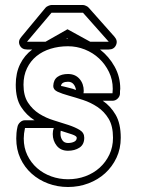

<svg xmlns="http://www.w3.org/2000/svg" viewBox="-20 -735 579 768"><path d="M162 -704Q165 -708 173 -711.5Q181 -715 186 -715H312Q317 -715 324.5 -711.5Q332 -708 335 -704L438 -588Q452 -572 444 -554.5Q436 -537 415 -537H380Q416 -509 438.5 -468.5Q461 -428 461 -380Q461 -377 460.5 -375Q460 -373 460 -371V-362Q460 -350 451 -341Q442 -332 430 -332H391Q422 -311 442.5 -276Q463 -241 463 -184Q463 -140 446 -104Q429 -68 400.5 -42Q372 -16 333.5 -1.5Q295 13 252 13Q210 13 172.5 -1Q135 -15 106.5 -40.5Q78 -66 61.5 -101.5Q45 -137 45 -181Q45 -192 46 -203.5Q47 -215 50 -228Q52 -238 60.5 -246Q69 -254 80 -254H118Q86 -274 64.5 -307Q43 -340 43 -396Q43 -443 60.5 -478.5Q78 -514 109 -537H88Q67 -537 59 -554Q51 -571 65 -587ZM252 -550Q215 -550 182.5 -540Q150 -530 126 -510.5Q102 -491 88 -462Q74 -433 74 -396Q74 -352 92 -324.5Q110 -297 137 -280Q164 -263 195.5 -253.5Q227 -244 254 -235Q281 -226 299 -215Q317 -204 317 -184Q317 -157 298 -144.5Q279 -132 252 -132Q223 -132 207 -152Q191 -172 191 -199Q191 -212 195 -223H80Q75 -200 75 -181Q75 -144 89.5 -114Q104 -84 128.5 -62.5Q153 -41 185 -29.5Q217 -18 252 -18Q289 -18 321.5 -30Q354 -42 378.5 -64Q403 -86 417.5 -116.5Q432 -147 432 -184Q432 -231 414.5 -260Q397 -289 370 -307Q343 -325 312.5 -335Q282 -345 255 -352.5Q228 -360 210.5 -368Q193 -376 193 -391Q194 -416 210 -427.5Q226 -439 252 -439Q281 -439 298 -419.5Q315 -400 315 -371L314 -362H430Q430 -367 430.5 -371Q431 -375 431 -380Q431 -416 416 -447Q401 -478 376.5 -501Q352 -524 319.5 -537Q287 -550 252 -550ZM88 -568H162L250 -618L341 -568H415L312 -684H186ZM287 -184Q287 -191 268 -197.5Q249 -204 223 -212Q222 -208 222 -199Q222 -185 229.5 -174Q237 -163 252 -163Q266 -163 276.5 -168Q287 -173 287 -184ZM273 -379 284 -375Q282 -389 274 -398.5Q266 -408 252 -408Q240 -408 232.5 -404Q225 -400 224 -391Q227 -391 241 -387.5Q255 -384 274 -379ZM249 -583 245 -581H252Z"/></svg>

Font: Lichte PostBus
Style: Regular
Weight: 400
Designer: Peter Wiegel
Version: Version 1.001